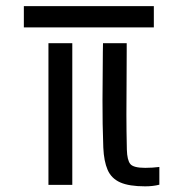

<svg xmlns="http://www.w3.org/2000/svg" viewBox="-20 -620 614 644"><path d="M60 -528V-599.5H496V-528ZM514.5 -0.5Q493 5 467 5Q413 5 383.2 -8.2Q353.5 -21.5 341 -50.2Q328.5 -79 326.5 -125Q323.5 -205.5 323.8 -283.8Q324 -362 325 -448L325.5 -475H405V-449Q405 -385.5 404.5 -335.8Q404 -286 404 -235.2Q404 -184.5 405.5 -118Q406.5 -83 417 -70Q427.5 -57 467 -57Q481 -57 491.5 -57.8Q502 -58.5 514.5 -60ZM142.5 0V-475H222.5V0Z"/></svg>

Font: Big Shoulders Stencil Text
Style: Regular
Weight: 400
Designer: Patric King
Foundry: XO Type Co
Version: Version 1.000